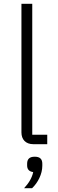

<svg xmlns="http://www.w3.org/2000/svg" viewBox="-20 -760 304 1012"><path d="M156 0C115 0 93 -25 93 -62V-740H150V-50H229V0ZM163 66C190 66 203 78 203 103V114C203 157 180 203 149 232H107C133 204 149 176 155 147C132 144 123 131 123 112V103C123 78 136 66 163 66Z"/></svg>

Font: Plexus Sans Light
Style: Regular
Weight: 300
Version: Version 2.001;PS 002.001;hotconv 1.0.70;makeotf.lib2.5.58329